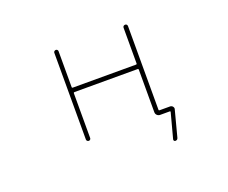

<svg xmlns="http://www.w3.org/2000/svg" viewBox="-112 -720 1223 1031"><g transform="rotate(-20 500.0 -204.5)"><path d="M727.5 134.8Q723.6 134.8 720.7 131.3Q717.8 127.9 718.8 123L756.8 -19.5Q757.8 -24.4 753.9 -24.4H698.2Q688.5 -24.4 681.2 -31.2Q673.8 -38.1 673.8 -48.8V-292Q673.8 -296.9 668.9 -296.9H307.6Q302.7 -296.9 302.7 -292V-36.1Q302.7 -31.2 299.3 -27.8Q295.9 -24.4 291 -24.4Q286.1 -24.4 282.2 -27.8Q278.3 -31.2 278.3 -36.1V-532.2Q278.3 -537.1 282.2 -540.5Q286.1 -543.9 291 -543.9Q295.9 -543.9 299.3 -540.5Q302.7 -537.1 302.7 -532.2V-326.2Q302.7 -322.3 307.6 -322.3H668.9Q673.8 -322.3 673.8 -326.2V-531.2Q673.8 -537.1 677.7 -540.5Q681.6 -543.9 687 -543.9Q692.4 -543.9 695.8 -540.5Q699.2 -537.1 699.2 -531.2V-52.7Q699.2 -48.8 704.1 -48.8H763.7Q773.4 -48.8 779.3 -41Q783.2 -36.1 783.2 -30.3Q783.2 -27.3 782.2 -25.4L743.2 123Q740.2 134.8 727.5 134.8Z"/></g></svg>

Font: Rounded Mgen+ 1m thin
Style: Regular
Weight: 100
Designer: [Source Han Sans]
Ryoko NISHIZUKA  (kana & ideographs); Paul D. Hunt (Latin, Greek & Cyrillic); Wenlong ZHANG  (bopomofo
Version: Version 1.059.20150602